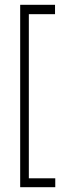

<svg xmlns="http://www.w3.org/2000/svg" viewBox="-20 -690 290 799"><path d="M64 89V-670H209V-631H100V52H210V89Z"/></svg>

Font: Inconsolata UltraCondensed Light
Style: Regular
Weight: 300
Width: 1
Monospace: yes
Designer: Raph Levien, Cyreal, Brenton Simpson
Foundry: Raph Levien, Cyreal, Google
Version: Version 3.001; ttfautohint (v1.8.2.53-6de2)